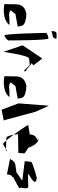

<svg xmlns="http://www.w3.org/2000/svg" viewBox="834 -1576 742 2450"><g transform="rotate(90 1205.0 -351.0)"><path d="M32 -38C32 -32 226 0 299 -101C299 -101 198 -101 187 -97C165 -89 104 -108 113 -118C140 -151 167 -193 167 -178L318 -206C318 -220 311 -256 305 -268C289 -300 215 -316 163 -316C143 -316 119 -307 104 -300C61 -280 35 -243 35 -182Z M377 -641C377 -629 415 -653 439 -653C463 -653 474 -683 474 -695C474 -707 427 -701 403 -701C379 -701 377 -653 377 -641ZM400 -568C400 -556 409 -37 432 -37C456 -37 496 -77 496 -89C496 -101 495 -598 471 -598C448 -598 400 -579 400 -568Z M558 -269 641 -25 677 -228C686 -250 702 -352 730 -352C738 -352 801 -360 808 -360L887 -282C885 -288 894 -312 888 -312C860 -312 797 -390 783 -383L814 -406L727 -520ZM888 -280C887 -280 887 -281 887 -282C887 -282 888 -280 888 -280Z M952 -38C952 -32 1146 0 1219 -101C1219 -101 1118 -101 1107 -97C1085 -89 1024 -108 1033 -118C1060 -151 1087 -193 1087 -178L1238 -206C1238 -220 1231 -256 1225 -268C1209 -300 1135 -316 1083 -316C1063 -316 1039 -307 1024 -300C981 -280 955 -243 955 -182Z M1299 -216 1380 0 1517 -28 1505 -66 1405 -436 1329 -604Z M1575 -340C1575 -331 1637 -238 1699 -154C1695 -174 1694 -195 1693 -210L1932 -214L1937 -287C1937 -305 1868 -332 1863 -347C1849 -389 1804 -477 1745 -477C1726 -477 1788 -468 1773 -462C1729 -442 1696 -422 1696 -360ZM1699 -154C1706 -114 1718 -73 1732 -64C1735 -62 1752 -61 1773 -60C1752 -85 1725 -118 1699 -154ZM1773 -60C1796 -32 1814 -16 1819 -19L1879 -54C1870 -55 1860 -58 1848 -58C1842 -58 1804 -58 1773 -60ZM1879 -54C1893 -53 1903 -55 1911 -74Z M2003 -109 2202 -69C2204 -35 2206 -135 2234 -135C2241 -135 2241 -140 2239 -148C2286 -174 2384 -221 2380 -227C2363 -254 2408 -341 2358 -341C2325 -341 2228 -335 2198 -339C2178 -342 2394 -431 2252 -449C2239 -451 2042 -389 2046 -379C2047 -376 2034 -299 2036 -297C2008 -298 2277 -266 2280 -265C2291 -261 2214 -218 2180 -190L2074 -175C2015 -151 2026 -115 2003 -109Z"/></g></svg>

Font: Corrode
Style: Regular
Weight: 400
Designer: Mew Too
Version: Version 0.532